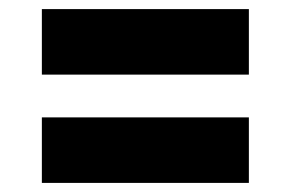

<svg xmlns="http://www.w3.org/2000/svg" viewBox="-20 -523 640 422"><path d="M72 -121V-265H527V-121ZM72 -359V-503H527V-359Z"/></svg>

Font: Myanmar Thuriya
Style: Regular
Weight: 400
Designer: Danh Hong
Foundry: Google Inc.
Version: Version 2.00 November 23, 2015